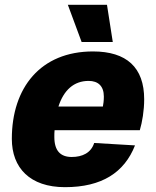

<svg xmlns="http://www.w3.org/2000/svg" viewBox="-20 -763 644 795"><path d="M318 -589H447L423 -743H261ZM249 12C402 12 495 -49 539 -161L370 -171C357 -130 321 -113 277 -113C231 -113 205 -138 205 -196C205 -205 205 -215 206 -224H559C569 -258 577 -305 577 -352C577 -484 504 -550 365 -550C148 -550 29 -400 29 -188C29 -68 104 12 249 12ZM347 -428C386 -428 410 -407 410 -363C410 -346 408 -332 406 -322H222C244 -390 286 -428 347 -428Z"/></svg>

Font: Geist ExtraBold
Style: Italic
Weight: 800
Italic angle: -12°
Designer: Basement.studio, Andrés Briganti, Mateo Zaragoza
Foundry: Basement.studio, Vercel, Andrés Briganti, Guido Ferreyra, Mateo Zaragoza
Version: Version 1.500